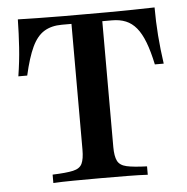

<svg xmlns="http://www.w3.org/2000/svg" viewBox="-45 -616 643 660"><g transform="rotate(-5 276.0 -285.5)"><path d="M112.9 0V-29Q160.5 -30.6 183.9 -35.9Q207.3 -41.1 214.9 -57.3Q222.6 -73.4 222.6 -105.6V-539.5H189.5Q153.2 -539.5 128.2 -524.2Q103.2 -508.9 86.3 -473Q69.4 -437.1 55.6 -375.8H25Q33.1 -426.6 36.3 -474.6Q39.5 -522.6 40.3 -571Q74.2 -570.2 115.3 -569.4Q156.5 -568.5 198.4 -568.5Q240.3 -568.5 276.6 -568.5Q310.5 -568.5 352 -568.5Q393.5 -568.5 435.5 -569.4Q477.4 -570.2 512.1 -571Q512.1 -522.6 515.7 -474.2Q519.4 -425.8 526.6 -375.8H496Q486.3 -421.8 474.2 -453.2Q462.1 -484.7 446.4 -503.6Q430.6 -522.6 410.1 -531Q389.5 -539.5 362.9 -539.5H329V-105.6Q329 -73.4 337.1 -57.3Q345.2 -41.1 368.5 -35.9Q391.9 -30.6 438.7 -29V0Q412.1 -1.6 369 -2Q325.8 -2.4 277.4 -2.4Q225.8 -2.4 182.7 -2Q139.5 -1.6 112.9 0Z"/></g></svg>

Font: Playfair 5pt SemiExpanded Light SemiBold
Style: Regular
Weight: 600
Version: Version 2.001;gftools[0.9.30]